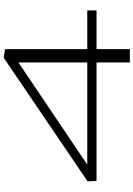

<svg xmlns="http://www.w3.org/2000/svg" viewBox="144 -892 748 1077"><g transform="rotate(-90 518.5 -354.0)"><path d="M42 -187 39 -237 733 -708 781 -700V-239H998V-187H781V0H706V-187ZM133 -239H706V-625Z"/></g></svg>

Font: Georama ExtraExtended Light
Style: Regular
Weight: 300
Width: 8
Designer: Jean-Baptiste Levee
Foundry: Production Type
Version: Version 1.000